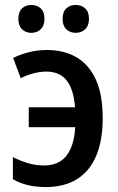

<svg xmlns="http://www.w3.org/2000/svg" viewBox="-20 -756 485 786"><path d="M167.5 9.8Q127 9.8 93.5 1.7Q60.1 -6.3 32.7 -22.5V-112.8Q62.5 -97.7 94.2 -88.1Q126 -78.6 161.1 -78.6Q199.2 -78.6 226.3 -95.5Q253.4 -112.3 269 -147Q284.7 -181.6 288.1 -235.4H97.7V-316.9H287.1Q281.7 -390.1 252.9 -426.5Q224.1 -462.9 169.9 -462.9Q143.1 -462.9 115 -455.1Q86.9 -447.3 64.9 -436L33.7 -518.6Q62.5 -533.2 98.1 -542.2Q133.8 -551.3 172.4 -551.3Q241.7 -551.3 293 -521.5Q344.2 -491.7 372.3 -430.4Q400.4 -369.1 400.4 -272.5Q400.4 -179.2 373 -116.2Q345.7 -53.2 293.7 -21.7Q241.7 9.8 167.5 9.8ZM55.2 -678.7Q55.2 -708 70.3 -721.9Q85.4 -735.8 108.4 -735.8Q131.3 -735.8 146.7 -721.7Q162.1 -707.5 162.1 -678.7Q162.1 -650.9 146.7 -636.2Q131.3 -621.6 108.4 -621.6Q85.4 -621.6 70.3 -636Q55.2 -650.4 55.2 -678.7ZM236.3 -678.7Q236.3 -708 251.7 -721.9Q267.1 -735.8 290 -735.8Q313 -735.8 328.6 -721.7Q344.2 -707.5 344.2 -678.7Q344.2 -650.9 328.6 -636.2Q313 -621.6 290 -621.6Q266.6 -621.6 251.5 -636.2Q236.3 -650.9 236.3 -678.7Z"/></svg>

Font: Open Sans SemiCondensed SemiBold
Style: Regular
Weight: 600
Width: 4
Designer: Monotype Design Team
Foundry: Monotype Imaging Inc.
Version: Version 3.000